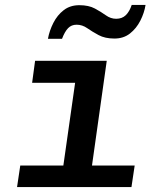

<svg xmlns="http://www.w3.org/2000/svg" viewBox="-20 -757 640 777"><path d="M224 0 284 -422H110L122 -511H412L340 0ZM49 0 62 -87H525L512 0ZM174 -600Q180 -633 196 -664.5Q212 -696 238 -716Q264 -736 301 -736Q339 -736 364 -722.5Q389 -709 408.5 -695Q428 -681 450 -681Q474 -681 489 -695.5Q504 -710 513 -737H569Q564 -705 548 -673.5Q532 -642 506 -621.5Q480 -601 443 -601Q405 -601 379 -615Q353 -629 333 -643Q313 -657 290 -657Q269 -657 255.5 -643Q242 -629 231 -600Z"/></svg>

Font: Chivo Mono Medium Medium
Style: Italic
Weight: 500
Italic angle: -8.05°
Monospace: yes
Version: Version 1.008